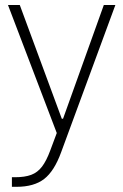

<svg xmlns="http://www.w3.org/2000/svg" viewBox="-20 -510 489 763"><path d="M11.7 -490.2H58.6L225.6 -38.1H230.5L392.6 -490.2H438.5L223.1 94.7Q195.8 169.9 155.5 201.2Q115.2 232.4 45.4 232.4H27.3V194.3H39.1Q78.6 194.3 104 184.8Q129.4 175.3 147 152.1Q164.6 128.9 179.7 87.9L205.6 18.6Z"/></svg>

Font: Estedad-FD ExtraLight
Style: Regular
Weight: 200
Designer: Amin Abedi
Version: Version 7.3